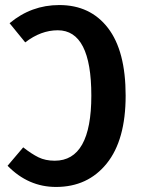

<svg xmlns="http://www.w3.org/2000/svg" viewBox="-20 -726 557 761"><path d="M215 -706Q338 -706 408 -615Q478 -524 478 -347Q478 -171 403 -78Q328 15 202 15Q92 15 10 -69L72 -142Q105 -116 132.5 -102.5Q160 -89 197 -89Q342 -89 342 -347Q342 -606 209 -606Q142 -606 80 -558L18 -634Q104 -706 215 -706Z"/></svg>

Font: Fira Sans Condensed Medium
Style: Regular
Weight: 500
Width: 3
Designer: Carrois Corporate & Edenspiekermann AG
Foundry: Carrois Corporate GbR & Edenspiekermann AG
Version: Version 4.203;PS 004.203;hotconv 1.0.88;makeotf.lib2.5.64775